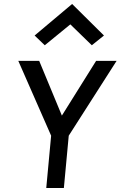

<svg xmlns="http://www.w3.org/2000/svg" viewBox="-20 -945 606 965"><path d="M212.5 0 237 -263 72 -639H177L291 -364L463 -639H566L325.5 -263L301 0ZM205 -717.5 154 -766.5 342.5 -925 502.5 -766.5 441.5 -717.5 333.5 -822.5Z"/></svg>

Font: Karla Medium
Style: Italic
Weight: 500
Italic angle: -8°
Designer: Jonathan Pinhorn
Version: Version 2.001